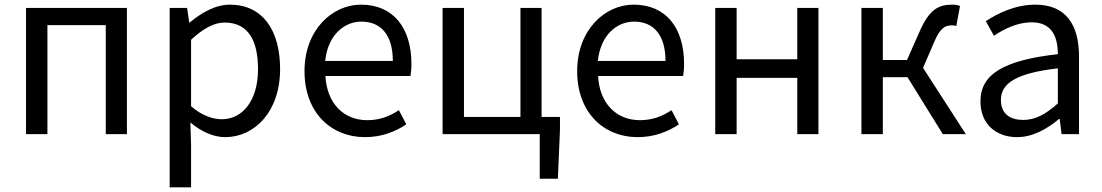

<svg xmlns="http://www.w3.org/2000/svg" viewBox="-20 -577 4742 826"><path d="M92 0H184V-469H435V0H526V-543H92Z M710 229H802V45L799 -50C848 -9 900 13 949 13C1073 13 1185 -94 1185 -280C1185 -448 1109 -557 969 -557C906 -557 845 -521 796 -480H794L785 -543H710ZM934 -64C898 -64 850 -78 802 -120V-406C854 -454 901 -480 946 -480C1050 -480 1090 -400 1090 -279C1090 -145 1024 -64 934 -64Z M1550 13C1623 13 1681 -11 1728 -42L1696 -103C1655 -76 1613 -60 1560 -60C1457 -60 1386 -134 1380 -250H1746C1748 -264 1750 -282 1750 -302C1750 -457 1672 -557 1533 -557C1409 -557 1290 -448 1290 -271C1290 -92 1405 13 1550 13ZM1379 -315C1390 -423 1458 -484 1535 -484C1620 -484 1670 -425 1670 -315Z M2302 192H2380L2389 -17V-74H2310V-543H2219V-74H1976V-543H1884V0H2302Z M2723 13C2796 13 2854 -11 2901 -42L2869 -103C2828 -76 2786 -60 2733 -60C2630 -60 2559 -134 2553 -250H2919C2921 -264 2923 -282 2923 -302C2923 -457 2845 -557 2706 -557C2582 -557 2463 -448 2463 -271C2463 -92 2578 13 2723 13ZM2552 -315C2563 -423 2631 -484 2708 -484C2793 -484 2843 -425 2843 -315Z M3057 0H3149V-242H3410V0H3501V-543H3410V-322H3149V-543H3057Z M3686 0H3778V-245H3884L4036 0H4135L3951 -285L3998 -394C4025 -459 4047 -468 4076 -468C4084 -468 4088 -467 4094 -465L4110 -551C4102 -555 4090 -557 4078 -557C4019 -557 3979 -539 3936 -441L3882 -319H3778V-543H3686Z M4356 13C4423 13 4484 -22 4536 -65H4539L4547 0H4622V-334C4622 -469 4567 -557 4434 -557C4346 -557 4270 -518 4221 -486L4256 -423C4299 -452 4356 -481 4419 -481C4508 -481 4531 -414 4531 -344C4300 -318 4198 -259 4198 -141C4198 -43 4265 13 4356 13ZM4382 -61C4328 -61 4286 -85 4286 -147C4286 -217 4348 -262 4531 -283V-132C4478 -85 4434 -61 4382 -61Z"/></svg>

Font: GenYoGothic2 TW R
Style: Regular
Weight: 400
Version: Version 2.100;PS 2.1;hotconv 16.6.51;makeotf.lib2.5.65220 DE